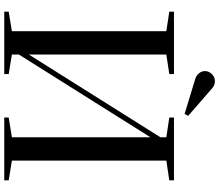

<svg xmlns="http://www.w3.org/2000/svg" viewBox="-84 -949 1033 905"><g transform="rotate(90 432.5 -496.5)"><path d="M35 0V-21L127 -36V-764L35 -778V-800H329V-778L237 -764V-116L627 -736V-764L534 -778V-800H830V-778L737 -764V-36L830 -21V0H534V-21L627 -36V-689L237 -69V-36L329 -21V0ZM350 -901Q335 -906 325 -918.5Q315 -931 315 -946Q315 -964 329 -978.5Q343 -993 362 -993Q381 -993 395 -981L526 -867L517 -850Z"/></g></svg>

Font: Prata
Style: Regular
Weight: 400
Designer: Ivan Petrov
Foundry: Cyreal
Version: Version 2.000